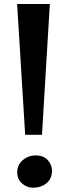

<svg xmlns="http://www.w3.org/2000/svg" viewBox="-20 -912 337 942"><path d="M224.5 -892.5 186 -250.5H103.5L64 -892.5ZM64.5 -66Q64.5 -103 91.5 -126.2Q118.5 -149.5 155 -149.5Q193.5 -149.5 214.2 -126.5Q235 -103.5 235 -74.5Q235 -35 208.2 -13Q181.5 9 141.5 9Q112 9 88.2 -11.8Q64.5 -32.5 64.5 -66Z"/></svg>

Font: Merriweather
Style: Bold
Weight: 700
Designer: Eben Sorkin
Foundry: Eben Sorkin
Version: Version 2.100; ttfautohint (v1.7.19-72a1) -l 8 -r 50 -G 200 